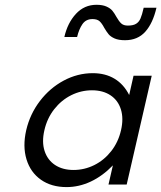

<svg xmlns="http://www.w3.org/2000/svg" viewBox="-20 -763 667 794"><path d="M88.4 -224.6Q104 -291.5 145 -345.2Q186 -398.9 243.4 -429.7Q300.8 -460.4 363.8 -460.4Q415.5 -460.4 453.6 -437.5Q491.7 -414.6 514.2 -370.1L532.2 -449.7H607.4L503.9 0H428.7L446.8 -79.1Q404.3 -35.2 355.5 -12.2Q306.6 10.7 255.4 10.7Q192.4 10.7 149.2 -19.8Q106 -50.3 89.6 -104Q73.2 -157.7 88.4 -224.6ZM284.2 -60.1Q329.1 -60.1 369.9 -80.3Q410.6 -100.6 439.9 -137.9Q469.2 -175.3 480.5 -224.6Q491.7 -272.9 480 -310.5Q468.3 -348.1 437 -368.9Q405.8 -389.6 360.4 -389.6Q315.4 -389.6 274.7 -369.4Q233.9 -349.1 204.3 -311.5Q174.8 -273.9 163.6 -224.6Q152.3 -176.3 164.3 -138.9Q176.3 -101.6 207.5 -80.8Q238.8 -60.1 284.2 -60.1ZM411.1 -647.9Q401.4 -666.5 391.6 -675.3Q381.8 -684.1 362.3 -684.1Q335.4 -684.1 321 -663.3Q306.6 -642.6 298.8 -609.9H246.1Q259.3 -668 293.9 -705.6Q328.6 -743.2 378.9 -743.2Q403.8 -743.2 419.9 -736.1Q436 -729 444.6 -718.8Q453.1 -708.5 461.9 -692.4Q472.2 -674.3 481.7 -665.8Q491.2 -657.2 508.8 -657.2Q530.8 -657.2 542.7 -664.6Q554.7 -671.9 561 -686.5Q567.4 -701.2 574.2 -731H627Q612.3 -667 580.8 -631.8Q549.3 -596.7 497.1 -596.7Q470.2 -596.7 453.9 -604Q437.5 -611.3 429.2 -621.3Q420.9 -631.3 411.1 -647.9Z"/></svg>

Font: Glacial Indifference
Style: Italic
Weight: 400
Designer: Alfredo Marco Pradil
Foundry: Alfredo Marco Pradil
Version: Version 1.312